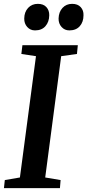

<svg xmlns="http://www.w3.org/2000/svg" viewBox="-24 -978 454 998"><path d="M-3.5 0 1 -42 79.5 -55.5 163 -686 87 -697.5 92.5 -743H380.5L376 -697.5L294 -686L211 -55.5L291 -42L287.5 0ZM158 -820Q133.5 -820 117.5 -837.8Q101.5 -855.5 102 -882Q102.5 -916 122.2 -937Q142 -958 172.5 -958Q202 -958 217.2 -941Q232.5 -924 232 -898.5Q231.5 -864 212.2 -842Q193 -820 158 -820ZM336.5 -820Q312 -820 296 -837.8Q280 -855.5 280.5 -882Q281.5 -916 301 -937Q320.5 -958 351 -958Q380 -958 395.5 -941Q411 -924 410 -898.5Q410 -864 390.8 -842Q371.5 -820 336.5 -820Z"/></svg>

Font: Merriweather 28pt SemiBold
Style: Italic
Weight: 600
Italic angle: -7.8°
Version: Version 2.101